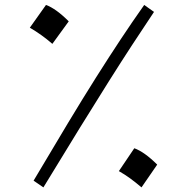

<svg xmlns="http://www.w3.org/2000/svg" viewBox="-20 -770 774 795"><path d="M119.1 -22Q197.8 -154.8 260.7 -259.3Q323.7 -363.8 377.2 -448.5Q430.7 -533.2 479.2 -606.4Q527.8 -679.7 577.1 -749.5L617.7 -720.7Q573.2 -654.3 527.6 -584.5Q481.9 -514.6 429.2 -430.9Q376.5 -347.2 310.5 -240.5Q244.6 -133.8 159.7 5.9ZM170.4 -749.5Q211.9 -734.4 264.6 -681.6L196.8 -588.4Q152.3 -627 103.5 -655.3ZM536.1 -156.2Q578.6 -140.6 630.9 -88.4L565.9 5.9Q542 -14.6 518.8 -31.5Q495.6 -48.3 472.2 -61.5Z"/></svg>

Font: Pinar DS1 Regular
Style: Regular
Weight: 400
Designer: Amin Abedi
Version: Version 3.000